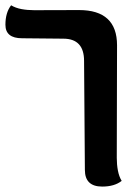

<svg xmlns="http://www.w3.org/2000/svg" viewBox="-20 -688 518 708"><path d="M61.5 -546.9Q0 -546.9 0 -596.7Q0 -641.6 21 -668.5Q37.1 -658.7 59.1 -654.5Q81.1 -650.4 106 -650.4L271.5 -650.9Q411.6 -650.9 411.6 -521L410.6 -106Q410.6 -81.1 414.8 -59.1Q418.9 -37.1 428.7 -21Q401.9 0 356.9 0Q293 0 293 -61.5L290 -463.4Q290 -545.4 213.4 -545.4Z"/></svg>

Font: ALMAS
Style: Bold
Weight: 700
Designer: ALMAS Font/ by Husham Jawad Kadhim, derived from the Bainsely font by/ Paul James MIller
Foundry: High-Logic / Made with FontCreator
Version: Version 1.411;September 19, 2021;FontCreator 14.0.0.2814 32-